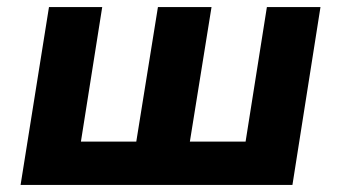

<svg xmlns="http://www.w3.org/2000/svg" viewBox="-20 -521 962 541"><path d="M38 0 118 -501H268L208 -122H364L425 -501H576L515 -122H672L732 -501H883L804 0Z"/></svg>

Font: Nunito Sans 8pt ExtraBold
Style: Italic
Weight: 800
Italic angle: -9°
Version: Version 3.101;gftools[0.9.27]